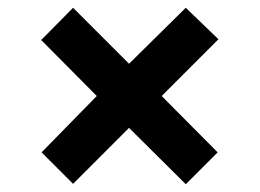

<svg xmlns="http://www.w3.org/2000/svg" viewBox="-20 -572 668 494"><path d="M312 -243 458 -98 540 -180 396 -325 542 -471 458 -552 312 -408 168 -552 86 -469 229 -325 87 -180 168 -99Z"/></svg>

Font: Noto Sans Bengali UI ExtraBold
Style: Regular
Weight: 800
Designer: Jelle Bosma - Monotype Design Team
Foundry: Monotype Imaging Inc.
Version: Version 2.003